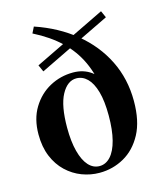

<svg xmlns="http://www.w3.org/2000/svg" viewBox="-124 -924 869 1032"><g transform="rotate(-15 310.5 -408.5)"><path d="M302 17Q252 17 204.5 -1Q157 -19 119 -55Q81 -91 59 -144Q37 -197 37 -267Q37 -353 74.5 -414.5Q112 -476 172 -508.5Q232 -541 302 -541Q360 -541 402.5 -510Q445 -479 467 -419L431 -407Q420 -498 386.5 -570Q353 -642 294 -698.5Q235 -755 146 -800L163 -834Q290 -791 383.5 -714.5Q477 -638 528 -535Q579 -432 579 -309Q579 -197 540.5 -125.5Q502 -54 439 -18.5Q376 17 302 17ZM311 -18Q346 -18 372.5 -47Q399 -76 413.5 -132Q428 -188 428 -268Q428 -349 413 -401.5Q398 -454 371.5 -480Q345 -506 311 -506Q261 -506 228 -445Q195 -384 195 -262Q195 -185 209.5 -130Q224 -75 250 -46.5Q276 -18 311 -18ZM150 -588 133 -626 533 -820 550 -782Z"/></g></svg>

Font: Noto Serif TC ExtraBold
Style: Regular
Weight: 800
Designer: Ryoko NISHIZUKA 西塚涼子 (kana & ideographs); Frank Grießhammer (Latin, Greek & Cyrillic); Wenlong ZHANG 张文龙 (bopomofo); San
Foundry: Adobe
Version: Version 2.002-H1;hotconv 1.1.0;makeotfexe 2.6.0